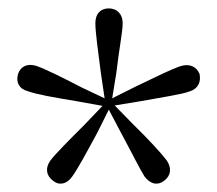

<svg xmlns="http://www.w3.org/2000/svg" viewBox="-20 -832 516 457"><path d="M229 -598 174 -624C126 -649 87 -668 67 -675C45 -682 29 -674 23 -656C17 -636 26 -620 46 -615C68 -607 109 -600 163 -591L224 -580L182 -536C144 -498 113 -467 100 -450C87 -432 90 -414 106 -402C120 -390 139 -393 152 -412C165 -430 185 -467 211 -515L239 -571L268 -516C294 -468 313 -429 324 -412C338 -393 356 -390 371 -402C387 -414 389 -432 377 -450C364 -467 335 -499 297 -536L253 -581L314 -591C368 -601 411 -607 430 -614C451 -620 459 -636 455 -656C448 -673 432 -681 411 -675C389 -668 353 -650 303 -626L247 -598L257 -659C263 -713 272 -756 272 -777C272 -799 258 -812 239 -812C219 -812 207 -799 207 -777C207 -755 213 -714 220 -659Z"/></svg>

Font: Source Han Serif CN Light
Style: Regular
Weight: 300
Designer: Ryoko NISHIZUKA 西塚涼子 (kana & ideographs); Frank Grießhammer (Latin, Greek & Cyrillic); Wenlong ZHANG 张文龙 (bopomofo); San
Foundry: Adobe
Version: Version 2.003;hotconv 1.1.1;makeotfexe 2.6.0